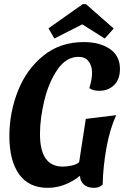

<svg xmlns="http://www.w3.org/2000/svg" viewBox="-20 -882 596 922"><path d="M473 4Q458 20 431 20Q400 20 382.5 4Q365 -12 364 -38Q336 -14 295 3Q254 20 209 20Q118 20 71.5 -45.5Q25 -111 25 -228Q25 -341 66 -445Q107 -549 188 -614.5Q269 -680 382 -680Q459 -680 507.5 -647Q556 -614 556 -551Q556 -501 528 -473.5Q500 -446 457 -446Q425 -446 409 -459Q422 -500 422 -534Q422 -566 405.5 -587.5Q389 -609 357 -609Q298 -609 256 -548Q214 -487 193 -400Q172 -313 172 -238Q172 -82 281 -82Q302 -82 324.5 -87Q347 -92 360 -103L392 -311L538 -329Q507 -261 491 -171.5Q475 -82 473 4ZM241 -697 213 -746 377 -862H393L526 -745L483 -697L375 -765Z"/></svg>

Font: Sansita Medium Italic
Style: Regular
Weight: 500
Italic angle: -11°
Designer: Pablo Cosgaya
Foundry: Omnibus-Type
Version: Version 1.006